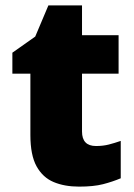

<svg xmlns="http://www.w3.org/2000/svg" viewBox="-20 -684 500 714"><path d="M337 -141Q363 -141 384.5 -146.5Q406 -152 429 -160V-21Q398 -8 363 1Q328 10 274 10Q220 10 179.5 -7Q139 -24 116 -65.5Q93 -107 93 -182V-410H26V-488L111 -548L160 -664H285V-553H421V-410H285V-195Q285 -141 337 -141Z"/></svg>

Font: Noto Sans Gujarati UI Black
Style: Regular
Weight: 900
Designer: Jelle Bosma - Monotype Design Team, Universal Thirst
Foundry: Monotype Imaging Inc.
Version: Version 2.106; ttfautohint (v1.8.4.7-5d5b)